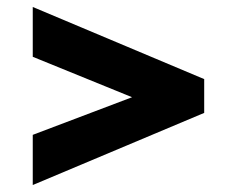

<svg xmlns="http://www.w3.org/2000/svg" viewBox="-20 -539 665 551"><path d="M359 -260 74 -152V-8L566 -215V-312L74 -519V-376Z"/></svg>

Font: SpinnyJost
Style: Bold
Weight: 700
Version: Version 3.710